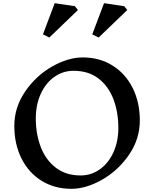

<svg xmlns="http://www.w3.org/2000/svg" viewBox="-20 -1167 969 1207"><path d="M859 -410Q859 -293 791 -194Q723 -95 622 -37.5Q521 20 429 20Q323 20 241.5 -30.5Q160 -81 115 -171Q70 -261 70 -375Q70 -492 138 -591.5Q206 -691 307 -748.5Q408 -806 500 -806Q606 -806 687.5 -755Q769 -704 814 -614Q859 -524 859 -410ZM205 -423Q205 -325 236 -243.5Q267 -162 330.5 -113Q394 -64 487 -64Q553 -64 607.5 -102.5Q662 -141 693 -209.5Q724 -278 724 -363Q724 -462 693 -543.5Q662 -625 599 -673.5Q536 -722 442 -722Q376 -722 321.5 -683.5Q267 -645 236 -576.5Q205 -508 205 -423ZM290 -931 250 -951 324 -1147 451 -1128 470 -1104ZM600 -931 560 -951 634 -1147 761 -1128 780 -1104Z"/></svg>

Font: Inknut
Style: Antiqua
Weight: 400
Designer: Claus Eggers Srensen
Foundry: Claus Eggers Srensen
Version: Version 1.000; ttfautohint (v1.2) -l 7 -r 28 -G 50 -x 13 -D 